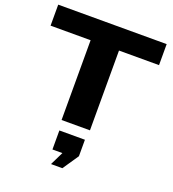

<svg xmlns="http://www.w3.org/2000/svg" viewBox="-174 -841 1144 1271"><g transform="rotate(20 398.0 -206.0)"><path d="M298 0V-562H16V-710H780V-562H498V0ZM332 298 378 204H308V70H488V186L412 298Z"/></g></svg>

Font: Special Gothic Expanded One
Style: Regular
Weight: 400
Designer: Alistair McCready
Foundry: Monolith
Version: Version 1.010; ttfautohint (v1.8.4.7-5d5b)